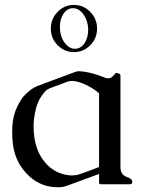

<svg xmlns="http://www.w3.org/2000/svg" viewBox="-20 -761 604 793"><path d="M389.2 -42.5 254.9 6.8Q239.3 12.2 229 12.2H209Q139.6 8.8 89.4 -44.4Q39.1 -97.7 32.2 -175.3Q30.3 -195.8 30.3 -214.8Q30.3 -240.2 33.7 -264.2Q39.6 -305.7 65.9 -347.2Q78.6 -368.7 109.4 -392.1Q120.1 -399.4 133.3 -405.3Q172.4 -419.9 211.7 -434.6Q251 -449.2 290.5 -463.9Q298.8 -466.8 306.2 -466.8H308.6Q339.8 -465.3 384.3 -451.2Q388.2 -449.7 389.2 -449.2Q399.9 -444.8 415.5 -439.5Q421.9 -437.5 427.2 -437.5Q435.1 -437.5 440.9 -441.9Q451.2 -450.7 455.6 -456.5Q458 -460 461.9 -460Q464.4 -460 466.8 -459Q477.5 -455.1 477.5 -449.2V-71.3Q477.5 -39.6 502 -31Q526.4 -22.5 526.4 -10.3Q526.4 0 516.1 0H397.5Q389.2 0 389.2 -6.3ZM389.2 -375.5Q369.1 -394 336.4 -409.9Q303.7 -425.8 278.3 -426.8H276.4Q266.6 -426.8 256.8 -422.9Q239.3 -416.5 221.9 -409.9Q204.6 -403.3 187 -397Q174.8 -392.1 167.5 -384.3Q137.2 -352.1 127 -306.2Q118.7 -271.5 118.7 -237.3Q118.7 -226.6 119.6 -215.3Q125 -145 157.7 -101.1Q190.4 -55.7 239.7 -42Q258.3 -36.6 277.3 -36.6Q283.2 -36.6 289.6 -37.1Q300.3 -38.1 314.9 -43.5Q326.2 -47.4 350.1 -56.4Q374 -65.4 389.2 -71.3ZM285.6 -740.7Q324.7 -740.7 352.8 -711.9Q380.9 -683.1 380.9 -643.1Q380.9 -602.5 352.8 -574.2Q324.7 -545.9 285.6 -545.9Q246.1 -545.9 218 -574.2Q189.9 -602.5 189.9 -643.1Q189.9 -683.1 218 -711.9Q246.1 -740.7 285.6 -740.7ZM281.7 -727.1Q256.8 -727.1 241.2 -702.6Q227.5 -680.7 227.5 -650.9V-643.6Q229 -608.4 247.3 -584Q265.6 -559.6 290 -559.6Q314 -559.6 330.1 -584Q344.2 -606.4 344.2 -637.7V-643.6Q342.3 -677.7 324 -702.4Q305.7 -727.1 281.7 -727.1Z"/></svg>

Font: Caudex
Style: Regular
Weight: 400
Version: Version 1.01